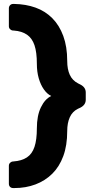

<svg xmlns="http://www.w3.org/2000/svg" viewBox="-20 -796 465 974"><path d="M52 -776Q111 -775 160 -757.5Q209 -740 245 -704Q281 -668 301 -613.5Q321 -559 321 -487Q321 -445 334 -416.5Q347 -388 376 -373L388 -367Q415 -353 415 -327V-290Q415 -264 388 -250L375 -244Q347 -230 334 -201Q321 -172 321 -131Q321 -58 301 -4Q281 50 245 85.5Q209 121 160 139.5Q111 158 53 158H47Q37 158 31 152Q25 146 25 136V45Q25 36 31 30Q37 24 45 23H48Q90 20 116.5 2.5Q143 -15 155 -51Q167 -87 167 -145Q167 -209 187.5 -251.5Q208 -294 240 -309Q219 -319 202.5 -342.5Q186 -366 176.5 -399Q167 -432 167 -472Q167 -531 155 -566.5Q143 -602 117 -620Q91 -638 50 -641H45Q37 -642 31 -648Q25 -654 25 -663V-754Q25 -763 31 -769.5Q37 -776 47 -776Z"/></svg>

Font: Rubik
Style: Bold
Weight: 700
Designer: Hubert and Fischer
Foundry: Hubert and Fischer
Version: Version 2.300;gftools[0.9.30]